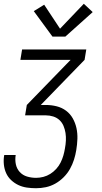

<svg xmlns="http://www.w3.org/2000/svg" viewBox="-21 -782 541 1017"><path d="M170 215Q145 215 121 211.5Q97 208 76 198Q55 188 38 172Q21 156 11.5 135Q2 114 -0.5 89.5Q-3 65 1 41Q1 40 1.5 40Q2 40 2 39H62Q62 40 62 40Q62 40 62 40Q58 65 63 88.5Q68 112 83.5 129Q99 146 122 153Q145 160 170 160Q189 160 208.5 155Q228 150 245.5 139Q263 128 277 112.5Q291 97 300 79Q309 61 314.5 42Q320 23 323 4Q327 -17 328 -37.5Q329 -58 326 -77.5Q323 -97 315.5 -115Q308 -133 294 -146Q280 -159 261 -165Q242 -171 222 -171H112L121 -226L353 -465H87L96 -520H436L427 -465L195 -226H222Q251 -226 279 -219Q307 -212 329 -195.5Q351 -179 364.5 -155Q378 -131 384 -103.5Q390 -76 389 -46.5Q388 -17 383 13Q379 38 371 63.5Q363 89 349.5 113Q336 137 316 157Q296 177 272 190.5Q248 204 222 209.5Q196 215 170 215ZM257 -588 158 -723 213 -757 297 -630 423 -762 470 -718 325 -588Z"/></svg>

Font: Iosevka SS04 Light
Style: Italic
Weight: 300
Italic angle: -9°
Monospace: yes
Designer: Belleve Invis
Foundry: Belleve Invis
Version: Version 19.0.0; ttfautohint (v1.8.4)